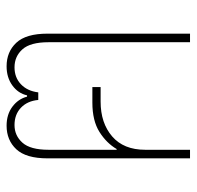

<svg xmlns="http://www.w3.org/2000/svg" viewBox="-27 -569 596 582"><g transform="rotate(-90 271.0 -278.0)"><path d="M82 0V-432Q82 -497 109.5 -526.5Q137 -556 181 -556Q215 -556 238.5 -538.5Q262 -521 269 -494H273Q279 -521 303 -538.5Q327 -556 361 -556Q405 -556 432.5 -526.5Q460 -497 460 -432V0H434V-429Q434 -484 412.5 -508Q391 -532 358 -532Q327 -532 306.5 -512.5Q286 -493 282 -460H259Q256 -493 235.5 -512.5Q215 -532 183 -532Q151 -532 129.5 -508Q108 -484 108 -429V-223L110 -222Q128 -253 162 -274.5Q196 -296 251 -296H298V-271H254Q189 -271 148.5 -236Q108 -201 108 -136V0Z"/></g></svg>

Font: Noto Sans Thai SemCond Thin
Style: Regular
Weight: 100
Width: 4
Designer: Monotype Design Team
Foundry: Monotype Imaging Inc.
Version: Version 2.002; ttfautohint (v1.8.4.7-5d5b)